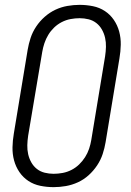

<svg xmlns="http://www.w3.org/2000/svg" viewBox="-20 -763 540 791"><path d="M201 8Q173 8 146 2.5Q119 -3 97 -17.5Q75 -32 60 -54Q45 -76 38 -102Q31 -128 31.5 -156Q32 -184 37 -213L94 -558Q98 -582 106 -606.5Q114 -631 129 -653.5Q144 -676 164.5 -694Q185 -712 208.5 -723Q232 -734 257.5 -738.5Q283 -743 308 -743Q336 -743 363 -737.5Q390 -732 412 -717.5Q434 -703 449 -681Q464 -659 471 -633Q478 -607 477.5 -579Q477 -551 472 -522L415 -177Q411 -153 403 -128.5Q395 -104 380 -81.5Q365 -59 345 -41Q325 -23 301 -12Q277 -1 251.5 3.5Q226 8 201 8ZM201 -47Q219 -47 238 -50.5Q257 -54 274.5 -63Q292 -72 306 -85.5Q320 -99 330.5 -115.5Q341 -132 347 -150Q353 -168 356 -186L413 -531Q416 -551 416.5 -570Q417 -589 413 -607Q409 -625 400 -641Q391 -657 377 -668Q363 -679 345 -683.5Q327 -688 308 -688Q290 -688 271 -684.5Q252 -681 234.5 -672Q217 -663 203 -649.5Q189 -636 179 -619.5Q169 -603 163 -585Q157 -567 154 -549L96 -204Q93 -184 92.5 -165Q92 -146 96 -128Q100 -110 109 -94Q118 -78 132 -67Q146 -56 164 -51.5Q182 -47 201 -47Z"/></svg>

Font: Iosevka Light Oblique
Style: Regular
Weight: 300
Italic angle: -9°
Monospace: yes
Designer: Belleve Invis
Foundry: Belleve Invis
Version: Version 32.5.0; ttfautohint (v1.8.4)